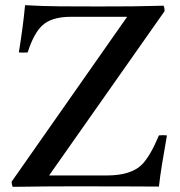

<svg xmlns="http://www.w3.org/2000/svg" viewBox="-20 -722 696 743"><path d="M617 -679 170 -43H393Q488 -43 530 -86Q562 -119 595 -198Q611 -200 626 -198Q615 -136 607 -86.5Q599 -37 595 0Q580 0 502.5 -0.5Q425 -1 276 -1Q197 -1 151 -0.5Q105 0 78 0.5Q51 1 29 1Q25 -8 25 -19L472 -657H254Q178 -657 142 -622Q110 -591 87 -519Q71 -518 53 -519Q61 -569 67 -614Q73 -659 77 -702Q142 -698 212.5 -697.5Q283 -697 362 -697Q443 -697 491.5 -697.5Q540 -698 568 -699Q596 -700 613 -700Q615 -696 616 -690.5Q617 -685 617 -679Z"/></svg>

Font: Tiro Bangla
Style: Regular
Weight: 400
Designer: Bangla: John Hudson & Fiona Ross. Latin: John Hudson.
Foundry: Tiro Typeworks Ltd.
Version: Version 1.60